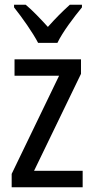

<svg xmlns="http://www.w3.org/2000/svg" viewBox="-20 -786 393 806"><path d="M140 -606H221C243 -652 291 -715 324 -755V-766H273C239 -735 215 -711 181 -673C150 -707 116 -743 88 -766H39V-755C74 -711 117 -650 140 -606ZM327 0V-69H123L320 -476V-537H41V-468H228L29 -56V0Z"/></svg>

Font: Noto Sans Sinhala Condensed
Style: Regular
Weight: 400
Width: 3
Designer: Jelle Bosma - Monotype Design Team
Foundry: Monotype Imaging Inc.
Version: Version 2.006